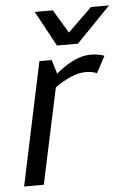

<svg xmlns="http://www.w3.org/2000/svg" viewBox="-51 -739 525 777"><g transform="rotate(-5 211.0 -350.0)"><path d="M304.2 -439.7 329 -508ZM106.3 -430 189.2 -440 95.3 0H15.3ZM349.2 -431.3Q339.3 -435.2 328.1 -437.4Q316.8 -439.7 304.2 -439.7L329 -508Q345 -508 359.2 -505.6Q373.5 -503.2 385.5 -498.8ZM189.2 -440 106.3 -430 121.3 -500H171.3ZM127 -346.7 102.8 -355Q102.8 -355 115.5 -370.5Q128.2 -386 150.6 -408.8Q173 -431.5 201.9 -454.2Q230.8 -477 263.9 -492.5Q297 -508 330 -508L305.2 -439.7Q274.7 -439.7 243 -425.7Q211.3 -411.7 185.2 -393.2Q159 -374.7 143 -360.7Q127 -346.7 127 -346.7ZM200.8 -556.7 348.2 -700H421.5L282.5 -556.7ZM279.2 -556.7H197.5L119.8 -700H193.2Z"/></g></svg>

Font: Epunda Sans Light
Style: Italic
Weight: 300
Italic angle: -12.0243°
Designer: Simon Atzbach
Foundry: typofactur
Version: Version 2.204